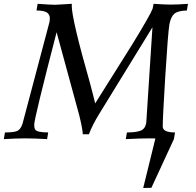

<svg xmlns="http://www.w3.org/2000/svg" viewBox="-44 -713 1006 984"><path d="M847.2 0Q770.5 -3.9 724.1 -3.9Q673.3 -3.9 600.6 0L606.4 -34.2Q654.3 -34.2 677.5 -43.7Q700.7 -53.2 705.6 -84L737.3 -573.2L466.3 -132.3Q431.2 -76.2 411.6 -24.9H380.4Q379.4 -51.8 362.3 -121.6L246.1 -547.9Q131.3 -105 131.3 -73.7Q131.3 -57.1 136.2 -49.3Q145.5 -34.2 203.1 -34.2L197.3 0Q129.4 -3.9 84 -3.9Q43.5 -3.9 -24.4 0L-18.6 -34.2Q22 -34.2 41.5 -40.8Q61 -47.4 71.3 -78.6L210 -601.6Q211.4 -610.8 211.4 -618.2Q211.4 -640.1 195.1 -649.7Q178.7 -659.2 143.1 -659.2L148.9 -693.4Q216.8 -688.5 238.8 -688.5Q252 -688.5 324.2 -693.4L323.7 -683.6Q323.7 -615.2 416.5 -289.6Q434.6 -222.2 443.8 -183.1L634.3 -486.3Q727.1 -637.7 738.3 -668.9Q741.2 -680.2 743.2 -693.4Q798.8 -689.5 832.5 -689.5Q866.7 -689.5 919.4 -693.4L913.6 -659.2Q868.2 -658.2 849.9 -642.8Q831.5 -627.4 824.2 -588.4Q816.9 -545.9 802.7 -316.9Q790 -109.4 790 -64.5Q790 -34.2 853 -34.2ZM689.9 250.5 752.9 -5.4 829.6 -13.7 847.2 0 731.9 249.5Z"/></svg>

Font: Kelvinch
Style: Italic
Weight: 400
Italic angle: -10°
Designer: Paul James Miller
Foundry: High-Logic / Made with FontCreator
Version: Version 3.40;July 22, 2017;FontCreator 11.0.0.2388 64-bit